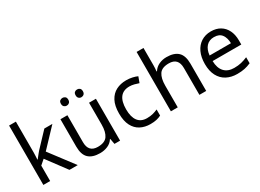

<svg xmlns="http://www.w3.org/2000/svg" viewBox="-31 -1439 2877 2128"><g transform="rotate(-30 1407.0 -375.0)"><path d="M172 -363Q172 -347 170.5 -321Q169 -295 168 -276H172Q178 -284 190 -299Q202 -314 214.5 -329.5Q227 -345 236 -355L407 -536H510L293 -307L525 0H419L233 -250L172 -197V0H85V-760H172Z M1067 -536V0H995L982 -71H978Q952 -29 906 -9.5Q860 10 808 10Q711 10 662 -36.5Q613 -83 613 -185V-536H702V-191Q702 -63 821 -63Q910 -63 944.5 -113Q979 -163 979 -257V-536ZM703 -681Q703 -707 717 -718.5Q731 -730 750 -730Q769 -730 783 -718.5Q797 -707 797 -681Q797 -656 783 -643.5Q769 -631 750 -631Q731 -631 717 -643.5Q703 -656 703 -681ZM891 -681Q891 -707 904.5 -718.5Q918 -730 937 -730Q956 -730 970 -718.5Q984 -707 984 -681Q984 -656 970 -643.5Q956 -631 937 -631Q918 -631 904.5 -643.5Q891 -656 891 -681Z M1452 10Q1381 10 1325.5 -19Q1270 -48 1238.5 -109Q1207 -170 1207 -265Q1207 -364 1240 -426Q1273 -488 1329.5 -517Q1386 -546 1458 -546Q1499 -546 1537 -537.5Q1575 -529 1599 -517L1572 -444Q1548 -453 1516 -461Q1484 -469 1456 -469Q1298 -469 1298 -266Q1298 -169 1336.5 -117.5Q1375 -66 1451 -66Q1495 -66 1528.5 -75Q1562 -84 1590 -97V-19Q1563 -5 1530.5 2.5Q1498 10 1452 10Z M1805 -537Q1805 -497 1800 -462H1806Q1832 -503 1876.5 -524Q1921 -545 1973 -545Q2071 -545 2120 -498.5Q2169 -452 2169 -349V0H2082V-343Q2082 -472 1962 -472Q1872 -472 1838.5 -421.5Q1805 -371 1805 -277V0H1717V-760H1805Z M2542 -546Q2611 -546 2660.5 -516Q2710 -486 2736.5 -431.5Q2763 -377 2763 -304V-251H2396Q2398 -160 2442.5 -112.5Q2487 -65 2567 -65Q2618 -65 2657.5 -74.5Q2697 -84 2739 -102V-25Q2698 -7 2658 1.5Q2618 10 2563 10Q2487 10 2428.5 -21Q2370 -52 2337.5 -113.5Q2305 -175 2305 -264Q2305 -352 2334.5 -415Q2364 -478 2417.5 -512Q2471 -546 2542 -546ZM2541 -474Q2478 -474 2441.5 -433.5Q2405 -393 2398 -321H2671Q2670 -389 2639 -431.5Q2608 -474 2541 -474Z"/></g></svg>

Font: Noto Sans Takri
Style: Regular
Weight: 400
Designer: Monotype Design Team
Foundry: Monotype Imaging Inc.
Version: Version 2.003; ttfautohint (v1.8.4.7-5d5b)